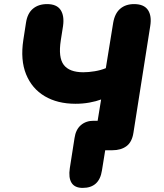

<svg xmlns="http://www.w3.org/2000/svg" viewBox="-20 -734 800 938"><path d="M384 184Q345 184 329.5 159Q314 134 321 88L344 -59Q350 -101 375 -122.5Q400 -144 437 -144H457L474 -248Q450 -239 417.5 -233Q385 -227 349 -227Q261 -227 198.5 -264Q136 -301 107.5 -371Q79 -441 94 -539L107 -623Q114 -669 141 -691.5Q168 -714 210 -714Q257 -714 276 -685.5Q295 -657 288 -607L277 -537Q264 -453 291.5 -417Q319 -381 387 -381Q413 -381 443 -386Q473 -391 497 -401L533 -623Q541 -669 567.5 -691.5Q594 -714 635 -714Q683 -714 702.5 -685.5Q722 -657 714 -607L632 -86Q625 -40 598 -20Q571 0 529 0H494L478 99Q465 184 384 184Z"/></svg>

Font: Nunito Black
Style: Italic
Weight: 900
Italic angle: -9°
Designer: Vernon Adams
Foundry: Vernon Adams
Version: Version 3.601; ttfautohint (v1.8.2.53-6de2)